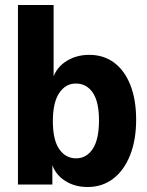

<svg xmlns="http://www.w3.org/2000/svg" viewBox="-20 -740 591 770"><path d="M331 10Q273 10 231.5 -21.5Q190 -53 182 -109L190 -110V0H52V-720H195V-404L187 -406Q197 -460 239 -490Q281 -520 338 -520Q396 -520 438 -488.5Q480 -457 503 -398.5Q526 -340 526 -260Q526 -178 501.5 -117Q477 -56 433.5 -23Q390 10 331 10ZM285 -105Q327 -105 352 -143Q377 -181 377 -257Q377 -332 352 -368.5Q327 -405 284 -405Q243 -405 217.5 -367Q192 -329 192 -254Q192 -179 217.5 -142Q243 -105 285 -105Z"/></svg>

Font: Instrument Sans SemiCondensed
Style: Bold
Weight: 700
Width: 4
Designer: Rodrigo Fuenzalida
Foundry: fragTYPE
Version: Version 1.000;gftools[0.9.28]